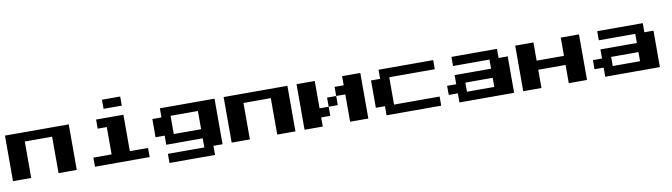

<svg xmlns="http://www.w3.org/2000/svg" viewBox="-42 -1797 9083 2594"><g transform="rotate(-10 4500.0 -500.0)"><path d="M0 -437.5V-750H437.5H875V-437.5V-125H750H625V-375V-625H437.5H250V-375V-125H125H0Z M1250 -687.5V-750H1437.5H1625V-500V-250H1750H1875V-187.5V-125H1500H1125V-187.5V-250H1250H1375V-437.5V-625H1312.5H1250ZM1375 -937.5V-1000H1500H1625V-937.5V-875H1500H1375Z M2125 -687.5V-750H2500H2875V-437.5V-125H2812.5H2750V-62.5V0H2437.5H2125V-62.5V-125H2375H2625V-187.5V-250H2375H2125V-312.5V-375H2062.5H2000V-500V-625H2062.5H2125ZM2625 -500V-625H2437.5H2250V-500V-375H2437.5H2625Z M3000 -437.5V-750H3437.5H3875V-437.5V-125H3750H3625V-375V-625H3437.5H3250V-375V-125H3125H3000Z M4000 -437.5V-750H4125H4250V-562.5V-375H4312.5H4375V-437.5V-500H4437.5H4500V-562.5V-625H4562.5H4625V-687.5V-750H4750H4875V-437.5V-125H4750H4625V-312.5V-500H4562.5H4500V-437.5V-375H4437.5H4375V-312.5V-250H4312.5H4250V-187.5V-125H4125H4000Z M5125 -687.5V-750H5500H5875V-687.5V-625H5562.5H5250V-437.5V-250H5562.5H5875V-187.5V-125H5500H5125V-187.5V-250H5062.5H5000V-437.5V-625H5062.5H5125Z M6125 -687.5V-750H6437.5H6750V-687.5V-625H6812.5H6875V-375V-125H6500H6125V-187.5V-250H6062.5H6000V-312.5V-375H6062.5H6125V-437.5V-500H6375H6625V-562.5V-625H6375H6125ZM6625 -312.5V-375H6437.5H6250V-312.5V-250H6437.5H6625Z M7000 -437.5V-750H7125H7250V-625V-500H7437.5H7625V-625V-750H7750H7875V-437.5V-125H7750H7625V-250V-375H7437.5H7250V-250V-125H7125H7000Z M8125 -687.5V-750H8437.5H8750V-687.5V-625H8812.5H8875V-375V-125H8500H8125V-187.5V-250H8062.5H8000V-312.5V-375H8062.5H8125V-437.5V-500H8375H8625V-562.5V-625H8375H8125ZM8625 -312.5V-375H8437.5H8250V-312.5V-250H8437.5H8625Z"/></g></svg>

Font: Press Start 2P
Style: Regular
Weight: 500
Monospace: yes
Version: Version 2.14